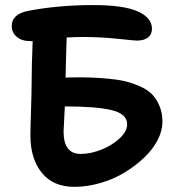

<svg xmlns="http://www.w3.org/2000/svg" viewBox="-20 -723 697 752"><path d="M271 8.8Q188 8.8 143.6 -46.4Q99.1 -101.6 99.1 -191.9Q99.1 -220.2 101.6 -294.9Q104 -369.6 104 -409.2Q104 -464.4 107.9 -562H99.1Q64.5 -562 45.2 -579.1Q25.9 -596.2 25.9 -621.1Q25.9 -668.9 94.2 -681.2Q210.4 -703.1 345.2 -703.1Q464.4 -703.1 519.8 -678.2Q575.2 -653.3 575.2 -609.9Q575.2 -587.9 559.6 -575.9Q543.9 -564 516.1 -564Q507.8 -564 441.2 -571Q374.5 -578.1 305.2 -578.1Q279.3 -578.1 241.2 -576.2Q239.3 -531.2 236.8 -418.9Q240.2 -418.9 248 -419.4Q255.9 -419.9 259.8 -419.9Q303.2 -420.4 333.5 -419.4Q363.8 -418.5 404.1 -414.8Q444.3 -411.1 471.9 -404.3Q499.5 -397.5 528.8 -384.5Q558.1 -371.6 575.7 -353.5Q593.3 -335.4 604.7 -307.9Q616.2 -280.3 616.2 -245.1Q616.2 -211.4 597.7 -175Q579.1 -138.7 545.4 -106.4Q511.7 -74.2 469.2 -48.1Q426.8 -22 374.5 -6.6Q322.3 8.8 271 8.8ZM229 -208Q229 -120.1 295.9 -120.1Q335.4 -120.1 377.9 -137.2Q420.4 -154.3 449.2 -181.6Q478 -209 478 -235.8Q478 -276.9 418 -291.5Q357.9 -306.2 233.9 -306.2Q229 -213.4 229 -208Z"/></svg>

Font: Shantell Sans Irregular Bouncy
Style: Regular
Weight: 600
Designer: Stephen Nixon, Anya Danilova, Shantell Martin
Foundry: Arrow Type
Version: Version 1.006;[9816181b4]